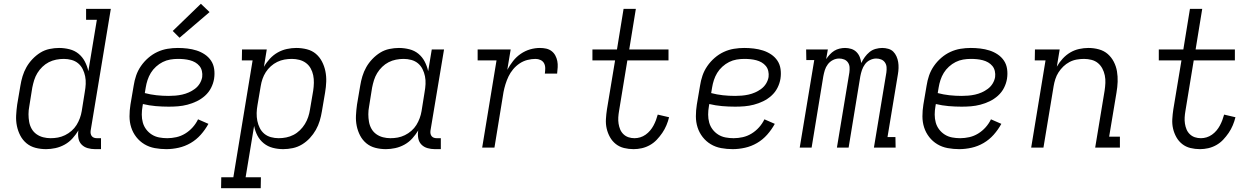

<svg xmlns="http://www.w3.org/2000/svg" viewBox="-20 -782 6640 1017"><path d="M224 8Q195 8 168 1Q141 -6 120.5 -23Q100 -40 87.5 -64Q75 -88 69.5 -115Q64 -142 65.5 -170.5Q67 -199 71 -228L88 -328Q92 -353 99.5 -378Q107 -403 120 -426Q133 -449 152 -469Q171 -489 193.5 -503Q216 -517 242 -522.5Q268 -528 293 -528Q321 -528 348.5 -521Q376 -514 396.5 -497Q417 -480 429.5 -456Q442 -432 448 -405L493 -677H436V-735H567L460 -89Q459 -81 460.5 -73.5Q462 -66 466.5 -60.5Q471 -55 478 -52.5Q485 -50 493 -50H515V8H483Q463 8 444 2.5Q425 -3 412 -16.5Q399 -30 395.5 -49.5Q392 -69 395 -89L396 -92Q382 -69 364 -49Q346 -29 322.5 -16Q299 -3 273.5 2.5Q248 8 224 8ZM248 -50Q268 -50 287 -53.5Q306 -57 324.5 -66Q343 -75 359 -89Q375 -103 385.5 -120Q396 -137 403 -156Q410 -175 413 -194L429 -294Q433 -316 434 -337Q435 -358 431 -378Q427 -398 418 -416Q409 -434 394 -446.5Q379 -459 359 -464.5Q339 -470 318 -470Q298 -470 277.5 -466Q257 -462 238.5 -452.5Q220 -443 204.5 -428Q189 -413 178 -395Q167 -377 161 -357.5Q155 -338 151 -318L135 -218Q131 -198 131 -177Q131 -156 134.5 -136.5Q138 -117 147.5 -100Q157 -83 173 -71.5Q189 -60 208.5 -55Q228 -50 248 -50Z M861 8Q830 8 800 2.5Q770 -3 745 -18Q720 -33 702 -56Q684 -79 675 -107Q666 -135 666 -166Q666 -197 671 -228L688 -328Q692 -355 701 -381.5Q710 -408 726.5 -432Q743 -456 765.5 -475.5Q788 -495 814 -507Q840 -519 867.5 -523.5Q895 -528 922 -528Q947 -528 972.5 -525Q998 -522 1021.5 -514.5Q1045 -507 1065 -493.5Q1085 -480 1098 -460.5Q1111 -441 1114.5 -416Q1118 -391 1114 -365Q1110 -340 1098 -316.5Q1086 -293 1066 -275Q1046 -257 1022 -245.5Q998 -234 973 -227.5Q948 -221 923.5 -219Q899 -217 874 -217Q839 -217 804.5 -220Q770 -223 737 -231L735 -219Q731 -197 731 -175Q731 -153 736.5 -133Q742 -113 754.5 -96.5Q767 -80 784.5 -69Q802 -58 823 -54Q844 -50 866 -50Q890 -50 914.5 -55.5Q939 -61 961 -74.5Q983 -88 1000.5 -107.5Q1018 -127 1029 -150L1084 -126Q1067 -95 1043.5 -68.5Q1020 -42 990 -24.5Q960 -7 926.5 0.5Q893 8 861 8ZM874 -274Q891 -274 909 -275.5Q927 -277 945 -281Q963 -285 980 -292.5Q997 -300 1012.5 -311.5Q1028 -323 1038 -339.5Q1048 -356 1051 -374Q1053 -390 1049.5 -405.5Q1046 -421 1036.5 -432.5Q1027 -444 1014 -451.5Q1001 -459 985.5 -463Q970 -467 954.5 -468.5Q939 -470 922 -470Q902 -470 881.5 -466.5Q861 -463 842 -453.5Q823 -444 806.5 -429Q790 -414 779 -396Q768 -378 761.5 -358Q755 -338 752 -319L747 -289Q777 -281 809 -277.5Q841 -274 874 -274ZM931 -582 895 -618 1044 -762 1090 -718Z M1361 215H1151L1152 157H1216L1318 -462H1261L1262 -520H1393L1378 -428Q1391 -451 1409.5 -471Q1428 -491 1451 -504Q1474 -517 1499.5 -522.5Q1525 -528 1549 -528Q1578 -528 1605.5 -521Q1633 -514 1653 -497Q1673 -480 1685.5 -456Q1698 -432 1703.5 -405Q1709 -378 1708 -349.5Q1707 -321 1702 -292L1685 -192Q1681 -167 1673.5 -142Q1666 -117 1653 -94Q1640 -71 1621.5 -51Q1603 -31 1580 -17Q1557 -3 1531 2.5Q1505 8 1480 8Q1452 8 1425 1Q1398 -6 1377 -23Q1356 -40 1343.5 -64Q1331 -88 1326 -115L1281 157H1362ZM1456 -50Q1476 -50 1496 -54Q1516 -58 1534.5 -67.5Q1553 -77 1568.5 -92Q1584 -107 1595 -125Q1606 -143 1612.5 -162.5Q1619 -182 1622 -202L1639 -302Q1642 -322 1642.5 -343Q1643 -364 1639 -383.5Q1635 -403 1625.5 -420Q1616 -437 1600.5 -448.5Q1585 -460 1565.5 -465Q1546 -470 1526 -470Q1506 -470 1486.5 -466.5Q1467 -463 1448.5 -454Q1430 -445 1414.5 -431Q1399 -417 1388 -400Q1377 -383 1370.5 -364Q1364 -345 1361 -326L1344 -226Q1340 -204 1339.5 -183Q1339 -162 1343 -142Q1347 -122 1356 -104Q1365 -86 1380 -73.5Q1395 -61 1415 -55.5Q1435 -50 1456 -50Z M2024 8Q1995 8 1968 1Q1941 -6 1920.5 -23Q1900 -40 1887.5 -64Q1875 -88 1869.5 -115Q1864 -142 1865.5 -170.5Q1867 -199 1871 -228L1888 -328Q1892 -353 1899.5 -378Q1907 -403 1920 -426Q1933 -449 1952 -469Q1971 -489 1993.5 -503Q2016 -517 2042 -522.5Q2068 -528 2093 -528Q2121 -528 2148.5 -521Q2176 -514 2196.5 -497Q2217 -480 2229.5 -456Q2242 -432 2248 -405L2267 -520H2332L2260 -89Q2259 -81 2260.5 -73.5Q2262 -66 2266.5 -60.5Q2271 -55 2278 -52.5Q2285 -50 2293 -50H2315V8H2283Q2263 8 2244 2.5Q2225 -3 2212 -16.5Q2199 -30 2195.5 -49.5Q2192 -69 2195 -89L2196 -92Q2182 -69 2164 -49Q2146 -29 2122.5 -16Q2099 -3 2073.5 2.5Q2048 8 2024 8ZM2048 -50Q2068 -50 2087 -53.5Q2106 -57 2124.5 -66Q2143 -75 2159 -89Q2175 -103 2185.5 -120Q2196 -137 2203 -156Q2210 -175 2213 -194L2229 -294Q2233 -316 2234 -337Q2235 -358 2231 -378Q2227 -398 2218 -416Q2209 -434 2194 -446.5Q2179 -459 2159 -464.5Q2139 -470 2118 -470Q2098 -470 2077.5 -466Q2057 -462 2038.5 -452.5Q2020 -443 2004.5 -428Q1989 -413 1978 -395Q1967 -377 1961 -357.5Q1955 -338 1951 -318L1935 -218Q1931 -198 1931 -177Q1931 -156 1934.5 -136.5Q1938 -117 1947.5 -100Q1957 -83 1973 -71.5Q1989 -60 2008.5 -55Q2028 -50 2048 -50Z M2534 0 2610 -462H2510V-520H2685L2667 -412Q2680 -436 2697.5 -458.5Q2715 -481 2738.5 -497Q2762 -513 2788 -520.5Q2814 -528 2840 -528Q2857 -528 2873 -524.5Q2889 -521 2901.5 -511.5Q2914 -502 2921.5 -488Q2929 -474 2932 -458.5Q2935 -443 2934 -426Q2933 -409 2931 -392H2866Q2868 -406 2868 -420.5Q2868 -435 2862 -446.5Q2856 -458 2843.5 -464Q2831 -470 2817 -470Q2796 -470 2774 -464.5Q2752 -459 2732.5 -446Q2713 -433 2698 -415Q2683 -397 2673.5 -377Q2664 -357 2657.5 -336Q2651 -315 2647 -294L2599 0Z M3336 8Q3310 8 3285.5 2Q3261 -4 3242 -19Q3223 -34 3211 -55.5Q3199 -77 3193.5 -101Q3188 -125 3189.5 -151Q3191 -177 3195 -203L3238 -462H3118V-520H3248L3283 -735H3348L3313 -520H3521V-462H3303L3259 -194Q3256 -177 3255 -160Q3254 -143 3256.5 -127Q3259 -111 3265 -96.5Q3271 -82 3282.5 -71Q3294 -60 3309 -55Q3324 -50 3341 -50Q3356 -50 3371 -54.5Q3386 -59 3399.5 -68.5Q3413 -78 3423.5 -90.5Q3434 -103 3441.5 -117Q3449 -131 3454.5 -145.5Q3460 -160 3464 -175L3524 -161Q3519 -140 3510 -118.5Q3501 -97 3488 -78Q3475 -59 3459 -42Q3443 -25 3422.5 -13.5Q3402 -2 3380 3Q3358 8 3336 8Z M3861 8Q3830 8 3800 2.5Q3770 -3 3745 -18Q3720 -33 3702 -56Q3684 -79 3675 -107Q3666 -135 3666 -166Q3666 -197 3671 -228L3688 -328Q3692 -355 3701 -381.5Q3710 -408 3726.5 -432Q3743 -456 3765.5 -475.5Q3788 -495 3814 -507Q3840 -519 3867.5 -523.5Q3895 -528 3922 -528Q3947 -528 3972.5 -525Q3998 -522 4021.5 -514.5Q4045 -507 4065 -493.5Q4085 -480 4098 -460.5Q4111 -441 4114.5 -416Q4118 -391 4114 -365Q4110 -340 4098 -316.5Q4086 -293 4066 -275Q4046 -257 4022 -245.5Q3998 -234 3973 -227.5Q3948 -221 3923.5 -219Q3899 -217 3874 -217Q3839 -217 3804.5 -220Q3770 -223 3737 -231L3735 -219Q3731 -197 3731 -175Q3731 -153 3736.5 -133Q3742 -113 3754.5 -96.5Q3767 -80 3784.5 -69Q3802 -58 3823 -54Q3844 -50 3866 -50Q3890 -50 3914.5 -55.5Q3939 -61 3961 -74.5Q3983 -88 4000.5 -107.5Q4018 -127 4029 -150L4084 -126Q4067 -95 4043.5 -68.5Q4020 -42 3990 -24.5Q3960 -7 3926.5 0.5Q3893 8 3861 8ZM3874 -274Q3891 -274 3909 -275.5Q3927 -277 3945 -281Q3963 -285 3980 -292.5Q3997 -300 4012.5 -311.5Q4028 -323 4038 -339.5Q4048 -356 4051 -374Q4053 -390 4049.5 -405.5Q4046 -421 4036.5 -432.5Q4027 -444 4014 -451.5Q4001 -459 3985.5 -463Q3970 -467 3954.5 -468.5Q3939 -470 3922 -470Q3902 -470 3881.5 -466.5Q3861 -463 3842 -453.5Q3823 -444 3806.5 -429Q3790 -414 3779 -396Q3768 -378 3761.5 -358Q3755 -338 3752 -319L3747 -289Q3777 -281 3809 -277.5Q3841 -274 3874 -274Z M4724 0H4609L4675 -398Q4677 -413 4676 -426.5Q4675 -440 4667.5 -451Q4660 -462 4647.5 -467Q4635 -472 4621 -472Q4605 -472 4588.5 -464Q4572 -456 4561.5 -441.5Q4551 -427 4545.5 -410.5Q4540 -394 4537 -378L4475 0H4413L4479 -398Q4481 -413 4480 -426.5Q4479 -440 4471.5 -451Q4464 -462 4451.5 -467Q4439 -472 4425 -472Q4408 -472 4392 -464Q4376 -456 4365 -441.5Q4354 -427 4349 -410.5Q4344 -394 4341 -378L4279 0H4216L4293 -464H4251L4250 -520H4365L4356 -469Q4365 -482 4375.5 -493.5Q4386 -505 4399 -513Q4412 -521 4427 -524.5Q4442 -528 4456 -528Q4473 -528 4489 -523Q4505 -518 4516.5 -506.5Q4528 -495 4534 -480Q4540 -465 4542 -448Q4550 -465 4561 -480Q4572 -495 4586 -506.5Q4600 -518 4618 -523Q4636 -528 4653 -528Q4669 -528 4685 -523.5Q4701 -519 4711.5 -508.5Q4722 -498 4728.5 -483.5Q4735 -469 4737.5 -453.5Q4740 -438 4739.5 -421.5Q4739 -405 4736 -388L4681 -56H4723Z M5061 8Q5030 8 5000 2.5Q4970 -3 4945 -18Q4920 -33 4902 -56Q4884 -79 4875 -107Q4866 -135 4866 -166Q4866 -197 4871 -228L4888 -328Q4892 -355 4901 -381.5Q4910 -408 4926.5 -432Q4943 -456 4965.5 -475.5Q4988 -495 5014 -507Q5040 -519 5067.5 -523.5Q5095 -528 5122 -528Q5147 -528 5172.5 -525Q5198 -522 5221.5 -514.5Q5245 -507 5265 -493.5Q5285 -480 5298 -460.5Q5311 -441 5314.5 -416Q5318 -391 5314 -365Q5310 -340 5298 -316.5Q5286 -293 5266 -275Q5246 -257 5222 -245.5Q5198 -234 5173 -227.5Q5148 -221 5123.5 -219Q5099 -217 5074 -217Q5039 -217 5004.5 -220Q4970 -223 4937 -231L4935 -219Q4931 -197 4931 -175Q4931 -153 4936.5 -133Q4942 -113 4954.5 -96.5Q4967 -80 4984.5 -69Q5002 -58 5023 -54Q5044 -50 5066 -50Q5090 -50 5114.5 -55.5Q5139 -61 5161 -74.5Q5183 -88 5200.5 -107.5Q5218 -127 5229 -150L5284 -126Q5267 -95 5243.5 -68.5Q5220 -42 5190 -24.5Q5160 -7 5126.5 0.5Q5093 8 5061 8ZM5074 -274Q5091 -274 5109 -275.5Q5127 -277 5145 -281Q5163 -285 5180 -292.5Q5197 -300 5212.5 -311.5Q5228 -323 5238 -339.5Q5248 -356 5251 -374Q5253 -390 5249.5 -405.5Q5246 -421 5236.5 -432.5Q5227 -444 5214 -451.5Q5201 -459 5185.5 -463Q5170 -467 5154.5 -468.5Q5139 -470 5122 -470Q5102 -470 5081.5 -466.5Q5061 -463 5042 -453.5Q5023 -444 5006.5 -429Q4990 -414 4979 -396Q4968 -378 4961.5 -358Q4955 -338 4952 -319L4947 -289Q4977 -281 5009 -277.5Q5041 -274 5074 -274Z M5442 0 5518 -462H5461L5462 -520H5593L5578 -429Q5591 -452 5609 -471.5Q5627 -491 5649 -504Q5671 -517 5696 -522.5Q5721 -528 5745 -528Q5774 -528 5801 -520.5Q5828 -513 5847.5 -496Q5867 -479 5879.5 -455Q5892 -431 5896.5 -404Q5901 -377 5900 -349Q5899 -321 5894 -292L5855 -58H5912V0H5781L5831 -302Q5834 -322 5835 -342.5Q5836 -363 5832 -382.5Q5828 -402 5819 -419Q5810 -436 5795.5 -448Q5781 -460 5761.5 -465Q5742 -470 5722 -470Q5703 -470 5683 -466.5Q5663 -463 5645 -453.5Q5627 -444 5612.5 -430Q5598 -416 5587 -399Q5576 -382 5570 -363Q5564 -344 5561 -326L5507 0Z M6336 8Q6310 8 6285.5 2Q6261 -4 6242 -19Q6223 -34 6211 -55.5Q6199 -77 6193.5 -101Q6188 -125 6189.5 -151Q6191 -177 6195 -203L6238 -462H6118V-520H6248L6283 -735H6348L6313 -520H6521V-462H6303L6259 -194Q6256 -177 6255 -160Q6254 -143 6256.5 -127Q6259 -111 6265 -96.5Q6271 -82 6282.5 -71Q6294 -60 6309 -55Q6324 -50 6341 -50Q6356 -50 6371 -54.5Q6386 -59 6399.5 -68.5Q6413 -78 6423.5 -90.5Q6434 -103 6441.5 -117Q6449 -131 6454.5 -145.5Q6460 -160 6464 -175L6524 -161Q6519 -140 6510 -118.5Q6501 -97 6488 -78Q6475 -59 6459 -42Q6443 -25 6422.5 -13.5Q6402 -2 6380 3Q6358 8 6336 8Z"/></svg>

Font: Iosevka HT Light Extended
Style: Italic
Weight: 300
Width: 7
Italic angle: -9°
Monospace: yes
Designer: Belleve Invis
Foundry: Belleve Invis
Version: Version 32.3.0; ttfautohint (v1.8.4)